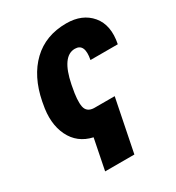

<svg xmlns="http://www.w3.org/2000/svg" viewBox="-171 -645 852 927"><g transform="rotate(-30 254.5 -181.5)"><path d="M337.9 -538.1Q426.8 -538.1 474.9 -481Q522.9 -423.8 503.4 -326.2H351.1Q367.7 -411.1 312.5 -411.1Q240.7 -411.1 212.4 -269.5L210.4 -258.3Q196.3 -188.5 203.1 -153.3Q210 -118.2 250 -116.7H365.2L306.6 174.8H143.6L177.7 4.4Q96.7 -13.7 61.8 -85.4Q26.9 -157.2 47.4 -258.3L49.3 -269.5Q74.2 -396 148.4 -467Q222.7 -538.1 337.9 -538.1Z"/></g></svg>

Font: Roboto-BlackItalic
Style: Italic
Weight: 900
Italic angle: -12°
Designer: Google
Version: Version 1.100141; 2013